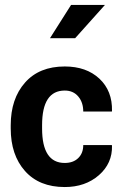

<svg xmlns="http://www.w3.org/2000/svg" viewBox="-20 -755 509 786"><path d="M152.3 -242.7V-229Q152.3 -87.9 245.1 -87.9Q279.8 -87.9 300.3 -107.9Q320.8 -127.9 320.8 -161.1H437.5L438.5 -158.7Q440.4 -86.4 384.8 -37.8Q329.1 10.7 245.1 10.7Q140.6 10.7 82.3 -54.9Q23.9 -120.6 23.9 -229V-242.2Q23.9 -350.6 82.3 -416.7Q140.6 -482.9 245.1 -482.9Q333.5 -482.9 387 -432.9Q440.4 -382.8 438.5 -300.8L438 -298.3H320.8Q320.8 -335.9 300.3 -360.1Q279.8 -384.3 245.1 -384.3Q152.3 -384.3 152.3 -242.7ZM184.6 -598.6 271 -734.9H409.7L287.6 -598.6Z"/></svg>

Font: Yantramanav
Style: Bold
Weight: 700
Version: Version 1.001;PS 1.0;hotconv 1.0.72;makeotf.lib2.5.5900; ttf